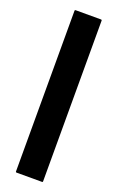

<svg xmlns="http://www.w3.org/2000/svg" viewBox="-139 -735 475 773"><g transform="rotate(20 99.0 -348.0)"><path d="M153.3 0H43.5Q39.6 0 39.6 -3.9V-691.9Q39.6 -695.8 43.5 -695.8H151.4Q155.8 -695.8 155.8 -691.9V-3.9Q155.8 0 153.3 0Z"/></g></svg>

Font: Bayon
Style: Regular
Weight: 400
Designer: Danh Hong
Version: Version 8.001; ttfautohint (v1.8.3)